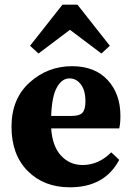

<svg xmlns="http://www.w3.org/2000/svg" viewBox="-20 -783 561 818"><path d="M278 -656 144 -555 108 -588 246 -763H310L448 -588L412 -555ZM198 -289H284Q319 -289 331.5 -303Q344 -317 344 -351Q344 -398 324.5 -423.5Q305 -449 276 -449Q244 -449 222.5 -411Q201 -373 198 -289ZM454 -134 488 -102Q426 15 278 15Q167 15 98 -54.5Q29 -124 29 -243Q29 -362 106 -431.5Q183 -501 287 -501Q384 -501 438.5 -442Q493 -383 493 -290Q493 -256 488 -236H198Q203 -160 240 -120Q277 -80 332 -80Q400 -80 454 -134Z"/></svg>

Font: TypoPRO Source Serif Pro
Style: Bold
Weight: 700
Designer: Frank Grießhammer
Foundry: Adobe Systems Incorporated
Version: Version 1.017;PS 1.0;hotconv 1.0.79;makeotf.lib2.5.61930